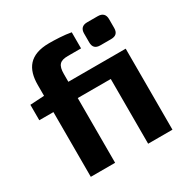

<svg xmlns="http://www.w3.org/2000/svg" viewBox="-163 -866 992 1012"><g transform="rotate(-30 333.5 -360.0)"><path d="M602 -493H253V-540C253 -594 270 -612 319 -612H399V-710C359 -718 300 -720 267 -720C147 -720 105 -657 105 -559V-493L19 -488V-394H105V0H253V-394H454V0H602ZM495 -715C466 -715 452 -699 452 -672V-618C452 -589 466 -575 495 -575H560C590 -575 604 -589 604 -618V-672C604 -699 590 -715 560 -715Z"/></g></svg>

Font: SnT
Style: Bold
Weight: 700
Designer: Natanael Gama
Version: Version 1.001;PS 001.001;hotconv 1.0.70;makeotf.lib2.5.58329